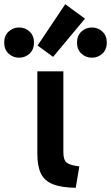

<svg xmlns="http://www.w3.org/2000/svg" viewBox="-113 -873 529 915"><path d="M265 -80Q222 -85 205.5 -97.5Q189 -110 189 -147V-533H65V-178V-139Q65 -81 82 -46Q99 -11 139.5 5Q180 21 248 22ZM66 -656 140 -602 292 -784 198 -853ZM49 -670Q49 -703 28 -722.5Q7 -742 -22 -742Q-51 -742 -72 -722.5Q-93 -703 -93 -670Q-93 -637 -72 -617.5Q-51 -598 -22 -598Q7 -598 28 -617.5Q49 -637 49 -670ZM396 -670Q396 -703 375 -722.5Q354 -742 325 -742Q296 -742 275 -722.5Q254 -703 254 -670Q254 -637 275 -617.5Q296 -598 325 -598Q354 -598 375 -617.5Q396 -637 396 -670Z"/></svg>

Font: Repo DemiBold
Style: Regular
Weight: 600
Designer: Stefan Peev
Foundry: Context Ltd
Version: Version 1.502